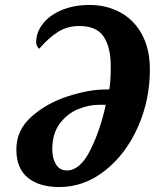

<svg xmlns="http://www.w3.org/2000/svg" viewBox="-20 -745 627 775"><path d="M46 -142Q46 -220 107.5 -274.5Q169 -329 254.5 -356.5Q340 -384 408 -384H421Q427 -413 427 -478Q427 -554 398.5 -597Q370 -640 300 -640Q253 -640 216 -617.5Q179 -595 138 -548Q126 -560 126 -575Q126 -614 152.5 -648.5Q179 -683 228.5 -704Q278 -725 342 -725Q409 -725 464.5 -695.5Q520 -666 552.5 -607Q585 -548 585 -464Q585 -341 536.5 -232Q488 -123 404 -56.5Q320 10 219 10Q139 10 92.5 -27.5Q46 -65 46 -142ZM407 -322H379Q339 -322 295.5 -304.5Q252 -287 221.5 -246.5Q191 -206 191 -142Q191 -106 206 -81.5Q221 -57 250 -57Q303 -57 343.5 -137Q384 -217 407 -322Z"/></svg>

Font: Noto Serif CondExtraBold
Style: Italic
Weight: 800
Width: 3
Italic angle: -12°
Designer: Monotype Design Team
Foundry: Monotype Imaging Inc.
Version: Version 1.001